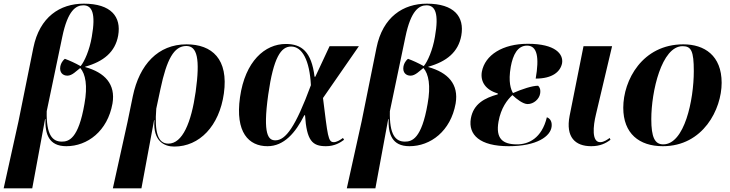

<svg xmlns="http://www.w3.org/2000/svg" viewBox="-57 -788 3987 1048"><path d="M-37 240H119L189 -138H191C189 -58 208 10 305 10C420 10 530 -72 557 -223C575 -329 515 -392 408 -422V-424C508 -452 572 -504 588 -594C606 -696 550 -768 400 -768C271 -768 159 -696 125 -527L44 -126ZM280 -15C229 -15 195 -52 198 -181L283 -587C313 -732 358 -759 398 -759C445 -759 467 -716 444 -587C432 -515 404 -452 383 -427C355 -443 322 -458 297 -467C280 -453 274 -436 272 -424C267 -392 286 -375 311 -375C337 -375 360 -401 381 -417C410 -384 422 -320 404 -221C371 -29 318 -15 280 -15Z M559 240H715L784 -132H786C777 -15 842 12 894 12C1032 12 1140 -100 1165 -278C1191 -465 1101 -546 961 -546C806 -546 704 -436 668 -263L639 -122ZM862 -4C804 -4 786 -67 796 -195L819 -303C853 -463 892 -537 960 -537C1019 -537 1036 -468 1011 -287C987 -118 939 -4 862 -4Z M1403 10C1493 10 1556 -63 1604 -159H1608C1617 -21 1647 10 1722 10C1770 10 1801 -10 1821 -25L1815 -35C1798 -22 1779 -12 1765 -12C1733 -12 1732 -47 1706 -253L1902 -536H1742L1664 -369H1660C1643 -507 1589 -548 1503 -548C1389 -548 1281 -454 1253 -257C1226 -65 1301 10 1403 10ZM1446 -22C1409 -22 1376 -50 1407 -271C1436 -476 1477 -534 1532 -534C1592 -534 1633 -460 1640 -323C1556 -95 1502 -22 1446 -22Z M1836 240H1992L2062 -138H2064C2062 -58 2081 10 2178 10C2293 10 2403 -72 2430 -223C2448 -329 2388 -392 2281 -422V-424C2381 -452 2445 -504 2461 -594C2479 -696 2423 -768 2273 -768C2144 -768 2032 -696 1998 -527L1917 -126ZM2153 -15C2102 -15 2068 -52 2071 -181L2156 -587C2186 -732 2231 -759 2271 -759C2318 -759 2340 -716 2317 -587C2305 -515 2277 -452 2256 -427C2228 -443 2195 -458 2170 -467C2153 -453 2147 -436 2145 -424C2140 -392 2159 -375 2184 -375C2210 -375 2233 -401 2254 -417C2283 -384 2295 -320 2277 -221C2244 -29 2191 -15 2153 -15Z M2720 10C2873 10 2949 -44 2954 -98C2956 -118 2951 -139 2928 -148C2900 -32 2827 0 2765 0C2686 0 2648 -32 2664 -124C2677 -198 2712 -244 2740 -269C2763 -247 2798 -220 2823 -220C2856 -220 2886 -247 2891 -276C2895 -298 2889 -313 2880 -320C2848 -320 2793 -302 2743 -280C2732 -299 2716 -339 2731 -424C2743 -489 2768 -539 2820 -539C2876 -539 2887 -474 2867 -359C2959 -359 3002 -397 3011 -443C3019 -492 2976 -549 2824 -549C2687 -549 2590 -488 2573 -396C2564 -342 2594 -297 2660 -278V-273C2588 -253 2527 -221 2513 -141C2498 -52 2562 10 2720 10Z M3170 10C3219 10 3250 -6 3275 -25L3271 -35C3259 -27 3240 -12 3219 -12C3172 -12 3180 -99 3196 -164L3284 -536H3128L3052 -155C3030 -40 3082 10 3170 10Z M3561 10C3781 10 3882 -192 3882 -336C3882 -485 3788 -546 3673 -546C3449 -546 3345 -350 3345 -200C3345 -59 3432 10 3561 10ZM3563 0C3517 0 3498 -39 3498 -138C3498 -288 3554 -536 3669 -536C3716 -536 3730 -509 3730 -400C3730 -241 3679 0 3563 0Z"/></svg>

Font: Noto Serif Display
Style: Bold Italic
Weight: 700
Italic angle: -12°
Designer: Monotype Design Team
Foundry: Monotype Imaging Inc.
Version: Version 2.009